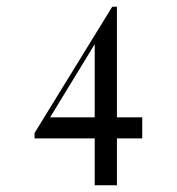

<svg xmlns="http://www.w3.org/2000/svg" viewBox="-20 -444 532 578"><path d="M332 113.8H265.1V-27.3H84V-43.5L317.9 -423.8H332V-90.8H408.2V-27.3H332ZM130.9 -90.8H265.1V-311Z"/></svg>

Font: Bacasime Antique
Style: Regular
Weight: 400
Designer: The DocRepair Project, Claus Eggers Sørensen
Foundry: Google
Version: Version 2.000